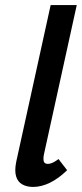

<svg xmlns="http://www.w3.org/2000/svg" viewBox="-20 -731 323 758"><path d="M111 7Q86 7 68 -3Q50 -13 43.5 -35Q37 -57 44 -92L180 -711H283L154 -124Q150 -106 152.5 -95Q155 -84 169 -84Q177 -84 186.5 -88Q196 -92 211 -103L245 -59Q211 -26 177 -9.5Q143 7 111 7Z"/></svg>

Font: Ysabeau Infant
Style: Bold Italic
Weight: 700
Italic angle: -12°
Designer: Christian Thalmann (Catharsis Fonts)
Version: Version 2.001;gftools[0.9.30]; featfreeze: ss01,ss02,lnum